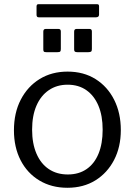

<svg xmlns="http://www.w3.org/2000/svg" viewBox="-20 -879 639 909"><path d="M299 10Q224 10 166.5 -24.5Q109 -59 77.5 -120.5Q46 -182 46 -262Q46 -345 78.5 -407.5Q111 -470 168 -505Q225 -540 300 -540Q376 -540 432.5 -504.5Q489 -469 520.5 -406.5Q552 -344 552 -263Q552 -183 520 -121.5Q488 -60 431.5 -25Q375 10 299 10ZM301 -53Q353 -53 390 -78.5Q427 -104 446.5 -151.5Q466 -199 466 -265Q466 -331 446 -378.5Q426 -426 389 -452Q352 -478 300 -478Q249 -478 211 -452Q173 -426 152.5 -378.5Q132 -331 132 -265Q132 -200 152.5 -152Q173 -104 211 -78.5Q249 -53 301 -53ZM268 -730V-647Q268 -638 265 -635Q262 -632 252 -632H199Q190 -632 187.5 -635Q185 -638 185 -645V-729Q185 -742 196 -742H257Q268 -742 268 -730ZM415 -730V-647Q415 -638 411.5 -635Q408 -632 398 -632H346Q337 -632 334 -635Q331 -638 331 -645V-729Q331 -742 342 -742H404Q415 -742 415 -730ZM449 -849V-810Q449 -797 434 -797H164Q158 -797 155.5 -800Q153 -803 153 -809V-848Q153 -859 161 -859H441Q449 -859 449 -849Z"/></svg>

Font: Libre Franklin Thin
Style: Regular
Weight: 400
Version: Version 3.000